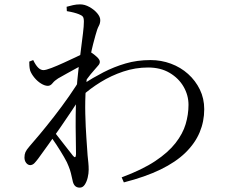

<svg xmlns="http://www.w3.org/2000/svg" viewBox="-20 -811 1040 879"><path d="M537 1Q631 -34 690.5 -73.5Q750 -113 783.5 -156Q817 -199 830 -243Q843 -287 843 -331Q843 -375 820.5 -414Q798 -453 756.5 -477.5Q715 -502 658 -502Q600 -502 544.5 -483.5Q489 -465 440.5 -435Q392 -405 356 -372L357 -424Q405 -455 453.5 -480Q502 -505 555 -520.5Q608 -536 669 -536Q718 -536 762.5 -519.5Q807 -503 841 -472.5Q875 -442 895 -401Q915 -360 915 -311Q915 -255 894 -205Q873 -155 829 -112Q785 -69 715 -35Q645 -1 547 24ZM119 -55Q108 -55 100 -65Q92 -75 92 -90Q92 -104 96.5 -114.5Q101 -125 115 -141Q131 -159 161.5 -195.5Q192 -232 227.5 -277.5Q263 -323 296.5 -371Q330 -419 354 -460L352 -372Q333 -341 308 -303.5Q283 -266 256 -227Q229 -188 203 -151.5Q177 -115 155 -85Q146 -73 138 -64.5Q130 -56 119 -55ZM345 48Q331 48 323 39.5Q315 31 312 14Q308 -4 304.5 -18.5Q301 -33 294 -50Q289 -65 273 -92.5Q257 -120 238 -149Q219 -178 202 -199L218 -221Q234 -200 253 -176Q272 -152 288.5 -130.5Q305 -109 314 -98Q327 -82 328 -105Q328 -135 327 -181.5Q326 -228 326.5 -282.5Q327 -337 330 -389Q333 -442 339 -491.5Q345 -541 350.5 -584Q356 -627 360 -659.5Q364 -692 364 -712Q364 -729 359 -735Q354 -741 341 -746Q331 -750 317.5 -753.5Q304 -757 286 -760L285 -780Q299 -784 314.5 -787.5Q330 -791 347 -791Q368 -791 389.5 -779Q411 -767 425 -750.5Q439 -734 439 -719Q439 -704 432 -691.5Q425 -679 417 -649Q413 -635 406.5 -610Q400 -585 393.5 -552Q387 -519 381.5 -481.5Q376 -444 373 -408Q369 -349 370.5 -289Q372 -229 375.5 -179.5Q379 -130 381 -100Q383 -81 384.5 -65.5Q386 -50 386 -34Q386 -17 381.5 2Q377 21 368 34.5Q359 48 345 48ZM199 -418Q185 -418 168 -428.5Q151 -439 137.5 -455.5Q124 -472 118 -488Q115 -500 114.5 -510Q114 -520 114 -529L132 -536Q143 -513 154.5 -501.5Q166 -490 179 -490Q190 -490 216 -500Q242 -510 272.5 -524Q303 -538 329.5 -550.5Q356 -563 366 -569Q376 -574 382 -574.5Q388 -575 397 -571Q410 -563 423.5 -550.5Q437 -538 437 -528Q437 -519 429.5 -511Q422 -503 413 -492Q405 -483 395 -471Q385 -459 375.5 -445.5Q366 -432 356 -419L360 -477Q365 -485 369.5 -497.5Q374 -510 377 -522Q355 -512 331.5 -499.5Q308 -487 286 -474.5Q264 -462 246 -452Q230 -442 220.5 -430Q211 -418 199 -418Z"/></svg>

Font: Noto Serif TC
Style: Regular
Weight: 400
Designer: Ryoko NISHIZUKA  (kana & ideographs); Frank Grießhammer (Latin, Greek & Cyrillic); Wenlong ZHANG  (bopomofo); Sandoll Co
Foundry: Adobe
Version: Version 2.003-H1;hotconv 1.1.1;makeotfexe 2.6.0